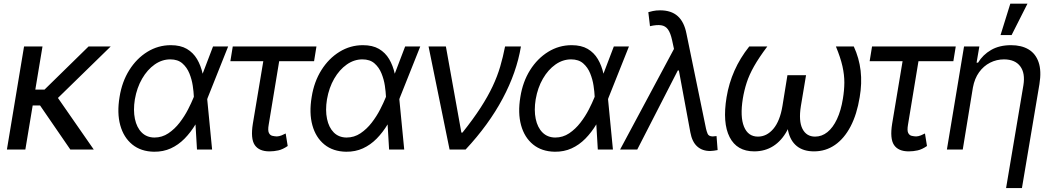

<svg xmlns="http://www.w3.org/2000/svg" viewBox="-20 -792 5567 1017"><path d="M205.1 -545.9 114.3 0H16.6L107.4 -545.9ZM566.4 -545.9 246.1 -233.4H121.1L118.2 -317.4H215.8L449.2 -545.9ZM352.5 0 189.5 -237.3 263.7 -306.6 476.6 0Z M795.9 11.7Q726.6 10.7 680.7 -26.6Q634.8 -64 616.9 -128.9Q599.1 -193.8 613.3 -278.3Q626 -358.9 664.8 -420.7Q703.6 -482.4 760.7 -517.6Q817.9 -552.7 884.8 -552.7Q936 -552.7 969.7 -533Q1003.4 -513.2 1023.7 -479Q1043.9 -444.8 1053.7 -400.4L1087.9 -403.3L1077.1 -271.5L1103.5 0H1023.4L1006.8 -280.3Q1005.9 -304.7 1001 -337.9Q996.1 -371.1 983.2 -403.1Q970.2 -435.1 946 -456.3Q921.9 -477.5 881.8 -477.5Q837.9 -477.5 799.1 -450.2Q760.3 -422.9 732.7 -375.2Q705.1 -327.6 694.3 -265.6Q685.1 -208 694.6 -162.4Q704.1 -116.7 730.5 -90.3Q756.8 -64 797.9 -63.5Q838.4 -63.5 871.8 -85.9Q905.3 -108.4 931.4 -142.3Q957.5 -176.3 975.8 -211.9Q994.1 -247.6 1004.9 -274.4L1108.4 -545.9H1188.5L1079.1 -271.5L1043.9 -137.7L1016.6 -134.8Q990.2 -90.8 957.5 -57.6Q924.8 -24.4 884.8 -6.1Q844.7 12.2 795.9 11.7Z M1656.2 -545.9 1643.6 -467.8H1200.2L1212.9 -545.9ZM1387.7 -545.9H1471.7L1403.3 -131.8Q1397.9 -101.1 1404.3 -88.1Q1410.6 -75.2 1422.9 -72.5Q1435.1 -69.8 1446.3 -69.3Q1459 -69.8 1471.7 -75Q1484.4 -80.1 1493.2 -85L1503.9 -18.6Q1477.5 -0.5 1454.3 4.6Q1431.2 9.8 1407.2 9.8Q1352.1 9.8 1329.3 -23.9Q1306.6 -57.6 1319.3 -136.7Z M1813.5 11.7Q1744.1 10.7 1698.2 -26.6Q1652.3 -64 1634.5 -128.9Q1616.7 -193.8 1630.9 -278.3Q1643.6 -358.9 1682.4 -420.7Q1721.2 -482.4 1778.3 -517.6Q1835.4 -552.7 1902.3 -552.7Q1953.6 -552.7 1987.3 -533Q2021 -513.2 2041.3 -479Q2061.5 -444.8 2071.3 -400.4L2105.5 -403.3L2094.7 -271.5L2121.1 0H2041L2024.4 -280.3Q2023.4 -304.7 2018.6 -337.9Q2013.7 -371.1 2000.7 -403.1Q1987.8 -435.1 1963.6 -456.3Q1939.5 -477.5 1899.4 -477.5Q1855.5 -477.5 1816.7 -450.2Q1777.8 -422.9 1750.2 -375.2Q1722.7 -327.6 1711.9 -265.6Q1702.6 -208 1712.2 -162.4Q1721.7 -116.7 1748 -90.3Q1774.4 -64 1815.4 -63.5Q1856 -63.5 1889.4 -85.9Q1922.9 -108.4 1949 -142.3Q1975.1 -176.3 1993.4 -211.9Q2011.7 -247.6 2022.5 -274.4L2126 -545.9H2206.1L2096.7 -271.5L2061.5 -137.7L2034.2 -134.8Q2007.8 -90.8 1975.1 -57.6Q1942.4 -24.4 1902.3 -6.1Q1862.3 12.2 1813.5 11.7Z M2361.3 0 2250 -545.9H2341.8L2423.8 -89.8H2429.7Q2487.3 -162.1 2525.9 -221.9Q2564.5 -281.7 2589.4 -334.7Q2614.3 -387.7 2629.4 -439Q2644.5 -490.2 2655.3 -545.9H2739.3Q2716.8 -409.2 2642.8 -270.3Q2568.8 -131.3 2446.3 0Z M2918.9 11.7Q2849.6 10.7 2803.7 -26.6Q2757.8 -64 2740 -128.9Q2722.2 -193.8 2736.3 -278.3Q2749 -358.9 2787.8 -420.7Q2826.7 -482.4 2883.8 -517.6Q2940.9 -552.7 3007.8 -552.7Q3059.1 -552.7 3092.8 -533Q3126.5 -513.2 3146.7 -479Q3167 -444.8 3176.8 -400.4L3210.9 -403.3L3200.2 -271.5L3226.6 0H3146.5L3129.9 -280.3Q3128.9 -304.7 3124 -337.9Q3119.1 -371.1 3106.2 -403.1Q3093.3 -435.1 3069.1 -456.3Q3044.9 -477.5 3004.9 -477.5Q2960.9 -477.5 2922.1 -450.2Q2883.3 -422.9 2855.7 -375.2Q2828.1 -327.6 2817.4 -265.6Q2808.1 -208 2817.6 -162.4Q2827.1 -116.7 2853.5 -90.3Q2879.9 -64 2920.9 -63.5Q2961.4 -63.5 2994.9 -85.9Q3028.3 -108.4 3054.4 -142.3Q3080.6 -176.3 3098.9 -211.9Q3117.2 -247.6 3127.9 -274.4L3231.4 -545.9H3311.5L3202.1 -271.5L3167 -137.7L3139.6 -134.8Q3113.3 -90.8 3080.6 -57.6Q3047.9 -24.4 3007.8 -6.1Q2967.8 12.2 2918.9 11.7Z M3741.2 7.8Q3699.7 7.8 3672.9 -16.4Q3646 -40.5 3636.7 -90.8L3567.4 -464.8L3551.8 -524.4L3540 -579.1Q3531.7 -617.2 3518.3 -636Q3504.9 -654.8 3481.9 -658.2Q3459 -661.6 3422.9 -653.3L3414.1 -727.5Q3420.9 -730 3438.2 -733.6Q3455.6 -737.3 3476.6 -737.3Q3535.2 -737.3 3569.6 -706.8Q3604 -676.3 3616.2 -613.3L3719.7 -110.4Q3722.7 -96.7 3728.3 -83.3Q3733.9 -69.8 3754.9 -69.3Q3766.6 -70.3 3775.4 -71.3L3781.2 2.9Q3770.5 4.9 3760.5 6.3Q3750.5 7.8 3741.2 7.8ZM3264.6 0 3574.2 -578.1 3582 -418.9H3570.3L3355.5 0Z M3948.7 -545.9H4044.4Q4000 -486.8 3974.1 -440.9Q3948.2 -395 3935.1 -354.2Q3921.9 -313.5 3914.6 -269.5Q3899.4 -173.8 3920.9 -121.1Q3942.4 -68.4 3994.6 -68.4Q4041.5 -68.4 4076.4 -109.6Q4111.3 -150.9 4124.5 -230.5L4150.9 -393.6H4218.3L4190.9 -230.5Q4178.2 -153.3 4148.9 -99.6Q4119.6 -45.9 4075.7 -18.1Q4031.7 9.8 3975.1 9.8Q3883.3 9.8 3844.7 -65.7Q3806.2 -141.1 3828.6 -277.3Q3840.8 -351.1 3870.4 -417.7Q3899.9 -484.4 3948.7 -545.9ZM4407.7 -545.9H4502.4Q4530.8 -484.4 4538.6 -417.7Q4546.4 -351.1 4533.7 -277.3Q4519 -186.5 4485.4 -122.3Q4451.7 -58.1 4402.6 -24.2Q4353.5 9.8 4291.5 9.8Q4235.4 9.8 4200.7 -18.1Q4166 -45.9 4154.5 -99.6Q4143.1 -153.3 4155.8 -230.5L4182.1 -393.6H4249.5L4222.2 -230.5Q4209.5 -150.9 4230.5 -109.6Q4251.5 -68.4 4297.4 -68.4Q4333 -68.4 4362.5 -92Q4392.1 -115.7 4413.3 -160.9Q4434.6 -206.1 4444.8 -269.5Q4452.1 -313.5 4452.4 -354.2Q4452.6 -395 4442.4 -440.9Q4432.1 -486.8 4407.7 -545.9Z M5042.5 -545.9 5029.8 -467.8H4586.4L4599.1 -545.9ZM4773.9 -545.9H4857.9L4789.6 -131.8Q4784.2 -101.1 4790.5 -88.1Q4796.9 -75.2 4809.1 -72.5Q4821.3 -69.8 4832.5 -69.3Q4845.2 -69.8 4857.9 -75Q4870.6 -80.1 4879.4 -85L4890.1 -18.6Q4863.8 -0.5 4840.6 4.6Q4817.4 9.8 4793.5 9.8Q4738.3 9.8 4715.6 -23.9Q4692.9 -57.6 4705.6 -136.7Z M5133.3 -328.1 5079.6 0H4995.6L5086.4 -545.9H5167.5L5152.8 -460H5160.6Q5186 -502 5229.7 -527.3Q5273.4 -552.7 5335.4 -552.7Q5390.6 -552.7 5428.2 -530.3Q5465.8 -507.8 5481.4 -462.2Q5497.1 -416.5 5485.8 -346.7L5393.1 204.1H5309.1L5400.9 -340.8Q5411.1 -404.8 5384 -440.9Q5356.9 -477.1 5298.3 -477.5Q5258.8 -477.5 5224.4 -460Q5189.9 -442.4 5166 -409.2Q5142.1 -376 5133.3 -328.1ZM5279.8 -606.4 5331.5 -772.5H5422.4L5338.4 -606.4Z"/></svg>

Font: Inter Tight
Style: Italic
Weight: 400
Italic angle: -9.39999°
Designer: Rasmus Andersson
Foundry: rsms
Version: Version 3.002